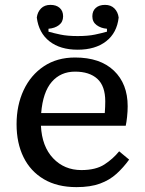

<svg xmlns="http://www.w3.org/2000/svg" viewBox="-20 -756 596 788"><path d="M288 -462Q229 -462 192.5 -420Q156 -378 149 -292H410Q411 -306 411.5 -317Q412 -328 412 -340Q412 -403 379.5 -432.5Q347 -462 288 -462ZM294 12Q215 12 160 -20.5Q105 -53 76.5 -111Q48 -169 48 -246Q48 -324 77 -386Q106 -448 160 -484Q214 -520 288 -520Q391 -520 447.5 -466Q504 -412 504 -320Q504 -299 501.5 -276Q499 -253 496 -240H148Q152 -155 198 -106.5Q244 -58 314 -58Q373 -58 408.5 -81Q444 -104 469 -135L510 -101Q487 -69 458.5 -43Q430 -17 390.5 -2.5Q351 12 294 12ZM299 -552Q227 -552 183 -586.5Q139 -621 131 -684Q134 -707 148.5 -721.5Q163 -736 187 -736Q211 -736 225 -723.5Q239 -711 239 -689Q239 -666 222 -653Q205 -640 179 -638V-626Q200 -620 228.5 -614Q257 -608 299 -608Q341 -608 369.5 -614Q398 -620 419 -626V-638Q394 -640 376.5 -653Q359 -666 359 -689Q359 -711 373 -723.5Q387 -736 411 -736Q435 -736 449.5 -721.5Q464 -707 467 -684Q460 -621 415.5 -586.5Q371 -552 299 -552Z"/></svg>

Font: Source Serif 4 Caption
Style: Regular
Weight: 400
Designer: Frank Grießhammer
Foundry: Adobe Systems Incorporated
Version: Version 4.004;hotconv 1.0.117;makeotfexe 2.5.65602